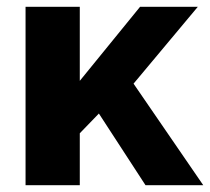

<svg xmlns="http://www.w3.org/2000/svg" viewBox="-20 -545 618 565"><path d="M408.2 0 271 -210.9 214.8 -152.8V0H55.2V-524.9H214.8V-307.1L392.1 -524.9H562L373 -298.8L578.1 0Z"/></svg>

Font: Raleway-v4020 ExtraBold
Style: Regular
Weight: 800
Designer: Matt McInerney, Pablo Impallari, Rodrigo Fuenzalida
Foundry: Matt McInerney, Pablo Impallari, Rodrigo Fuenzalida
Version: Version 4.020;PS 004.020;hotconv 1.0.88;makeotf.lib2.5.64775